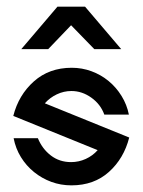

<svg xmlns="http://www.w3.org/2000/svg" viewBox="-20 -559 429 578"><path d="M94 -143Q107 -111 133 -91Q159 -71 194 -71Q217 -71 238 -80.5Q259 -90 274 -107L20 -210Q36 -273 82 -314Q128 -355 196 -355Q227 -355 255.5 -344.5Q284 -334 307 -315Q330 -296 346 -270Q362 -244 368 -214H294Q283 -245 255 -265Q227 -285 195 -285Q172 -285 151 -275Q130 -265 115 -248L369 -145Q353 -82 308 -41.5Q263 -1 195 -1Q163 -1 134.5 -11.5Q106 -22 82.5 -41Q59 -60 43 -86Q27 -112 21 -143ZM153 -539H236L345 -411H264L194 -483L125 -411H44L153 -539Z"/></svg>

Font: Googee
Style: Regular
Weight: 400
Designer: Peter Wiegel
Foundry: CATFonts Peter Wiegel
Version: 1.000